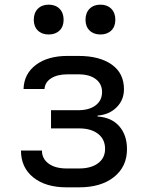

<svg xmlns="http://www.w3.org/2000/svg" viewBox="-20 -797 640 824"><path d="M266 7Q176 7 123 -35.5Q70 -78 70 -151H160Q160 -116 188.5 -95Q217 -74 266 -74H319Q371 -74 401 -96.5Q431 -119 431 -158Q431 -199 401 -222.5Q371 -246 319 -246H199V-324H316Q363 -324 390.5 -345Q418 -366 418 -402Q418 -437 391 -457.5Q364 -478 317 -478H270Q226 -478 199.5 -461Q173 -444 171 -415H81Q83 -480 134 -518.5Q185 -557 270 -557H317Q407 -557 459.5 -520Q512 -483 512 -414Q512 -368 480.5 -336.5Q449 -305 399 -301V-297Q459 -293 492 -255Q525 -217 525 -157Q525 -82 469.5 -37.5Q414 7 319 7ZM411 -649Q382 -649 364.5 -666Q347 -683 347 -712Q347 -742 364.5 -759.5Q382 -777 411 -777Q440 -777 457.5 -759.5Q475 -742 475 -712Q475 -683 457.5 -666Q440 -649 411 -649ZM189 -649Q160 -649 142.5 -666Q125 -683 125 -712Q125 -742 142.5 -759.5Q160 -777 189 -777Q218 -777 235.5 -759.5Q253 -742 253 -712Q253 -683 235.5 -666Q218 -649 189 -649Z"/></svg>

Font: JetBrains Mono NL
Style: Regular
Weight: 400
Monospace: yes
Designer: Philipp Nurullin, Konstantin Bulenkov
Foundry: JetBrains
Version: Version 2.305; ttfautohint (v1.8.4.7-5d5b)